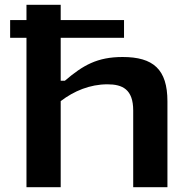

<svg xmlns="http://www.w3.org/2000/svg" viewBox="-20 -785 818 805"><path d="M234.5 0V-361C290 -403.5 357 -431.5 430.5 -431.5C493.5 -431.5 538.5 -410.5 538.5 -321.5V0H682V-360C682 -494.5 622.5 -546 494 -546C388 -546 328 -511.5 252 -446.5H234.5V-626.5H500V-701H234.5V-765H91V-701H22.5V-626.5H91V0Z"/></svg>

Font: Monaspace Neon Wide
Style: Bold
Weight: 700
Width: 7
Designer: Riley Cran & the Lettermatic Team
Foundry: Lettermatic
Version: Version 1.000 (Monaspace Neon)